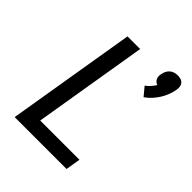

<svg xmlns="http://www.w3.org/2000/svg" viewBox="-215 -904 1031 1031"><g transform="rotate(45 300.0 -389.0)"><path d="M486 -565 446 -613Q460 -623 471.5 -636Q483 -649 492 -663Q484 -666 477.5 -671.5Q471 -677 467.5 -684.5Q464 -692 463.5 -701Q463 -710 465 -719Q467 -731 472.5 -742.5Q478 -754 487.5 -762.5Q497 -771 509.5 -774.5Q522 -778 534 -778Q545 -778 556.5 -774.5Q568 -771 575 -762.5Q582 -754 583.5 -742.5Q585 -731 583 -719Q579 -697 571 -675.5Q563 -654 550.5 -634Q538 -614 522 -596.5Q506 -579 486 -565ZM72 0 194 -735H290L182 -84H480L466 0Z"/></g></svg>

Font: Iosevka Curly MdExObl
Style: Regular
Weight: 500
Width: 7
Italic angle: -9°
Monospace: yes
Designer: Belleve Invis
Foundry: Belleve Invis
Version: Version 11.1.0; ttfautohint (v1.8.3)